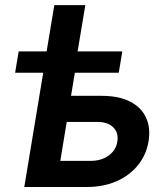

<svg xmlns="http://www.w3.org/2000/svg" viewBox="-20 -748 670 768"><path d="M40.5 -457 54.7 -542.5H469.2L455.1 -457ZM166.5 -542.5 197.3 -727.5H321.3L290.5 -542.5ZM226.1 -364.7H386.2Q455.1 -364.7 500 -341.8Q544.9 -318.8 564 -277.8Q583 -236.8 574.2 -182.6Q565.4 -129.4 532.5 -88.1Q499.5 -46.9 447 -23.4Q394.5 0 326.2 0H77.1L167 -542.5H293.5L221.2 -104.5H342.3Q385.3 -104.5 414.6 -125.7Q443.8 -147 449.2 -181.2Q455.1 -216.8 433.3 -238.5Q411.6 -260.3 369.1 -260.3H208Z"/></svg>

Font: Inter 16pt SemiBold
Style: Italic
Weight: 600
Italic angle: -9.3988°
Version: Version 4.001;git-66647c0bb